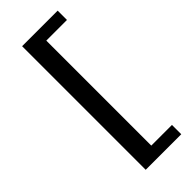

<svg xmlns="http://www.w3.org/2000/svg" viewBox="-270 -773 926 926"><g transform="rotate(-45 193.0 -310.5)"><path d="M110.5 111V-732H353V-668.5H212V47.5H353V111Z"/></g></svg>

Font: Newsreader 6pt
Style: Regular
Weight: 400
Designer: Hugues Gentile
Foundry: Production Type
Version: Version 1.003; ttfautohint (v1.8.3)